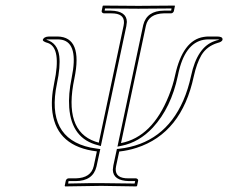

<svg xmlns="http://www.w3.org/2000/svg" viewBox="-20 -666 817 688"><path d="M727.5 -535.2H756.8Q777.3 -535.2 777.3 -525.9Q777.3 -523.9 777.3 -522.9Q774.4 -515.6 759.8 -512.2Q721.2 -500.5 701.7 -468.3Q684.6 -439 674.3 -392.1Q630.9 -188.5 469.2 -136.2Q439 -126.5 407.2 -123L396 -70.8Q387.7 -31.2 429.7 -27.3Q436 -26.9 441.9 -26.9H467.8Q475.1 -24.9 475.1 -19L471.2 0L468.8 2Q467.8 2 342.8 0L213.4 2L211.9 0L215.8 -19Q218.8 -26.4 225.6 -26.9H251.5Q306.2 -28.3 315.9 -70.8L327.1 -123.5Q185.1 -140.6 168 -262.2Q161.6 -309.1 174.3 -369.1Q200.7 -493.7 152.3 -511.7Q148.9 -513.2 144.5 -514.2Q133.3 -518.6 133.3 -522.9Q137.2 -534.7 155.8 -535.2H186.5Q277.3 -533.2 246.6 -384.8Q207 -198.2 321.3 -158.7Q328.1 -156.2 334 -154.8L422.9 -574.2Q431.2 -613.8 389.6 -617.7Q383.3 -618.2 377.4 -618.2H351.6Q344.2 -620.1 344.2 -626L348.1 -645L350.1 -646Q351.1 -646 476.1 -645L605.5 -646L606.9 -645L603 -626Q600.1 -618.7 593.3 -618.2H567.4Q512.7 -616.7 502.9 -574.2L413.6 -153.3Q525.9 -175.3 585 -323.2Q600.1 -360.8 607.4 -396Q634.8 -522 710 -533.7Q718.8 -535.2 727.5 -535.2ZM727.5 -524.9Q653.8 -524.9 625 -426.3Q620.6 -411.1 617.2 -394Q593.3 -280.3 527.8 -209Q478.5 -156.2 415.5 -143.6L400.9 -140.6L493.2 -576.2Q505.9 -627.4 567.4 -627.9Q571.8 -627.9 580.6 -627.9Q589.4 -627.9 593.3 -627.9L594.7 -635.7Q507.8 -634.8 476.1 -634.8Q440.4 -634.8 356.4 -635.7L355 -627.9H377.4Q434.1 -626.5 434.6 -587.4Q434.1 -580.1 432.6 -571.8L341.3 -142.6L331.5 -145.5Q236.3 -168.9 228 -280.8Q224.6 -328.1 236.8 -387.2Q262.2 -510.7 202.1 -523.4Q194.3 -524.9 186.5 -524.9H155.8Q148.4 -524.9 145.5 -523.9L147 -523.4Q186.5 -511.7 192.4 -464.8Q196.8 -426.8 184.1 -366.7Q143.6 -171.9 304.2 -137.2Q316.4 -134.8 328.6 -133.3L339.4 -131.8L325.7 -68.8Q313 -17.6 251.5 -17.1Q247.1 -17.1 238.8 -17.1Q230 -17.1 225.6 -17.1L224.1 -8.3Q311.5 -10.3 342.8 -9.8Q378.4 -9.8 462.4 -8.3L464.4 -17.1H441.9Q385.3 -18.6 384.3 -57.6Q384.8 -64.9 386.2 -73.2L398.9 -132.3L406.2 -132.8Q568.8 -150.9 636.7 -305.7Q654.3 -346.2 664.6 -394Q686.5 -498 749.5 -519Q753.4 -520.5 756.8 -521.5H757.3Q763.7 -522.9 766.1 -524.4Q762.2 -524.9 756.8 -524.9Z"/></svg>

Font: Linux Biolinum Outline O
Style: Italic
Weight: 400
Italic angle: -12°
Designer: Philipp H. Poll
Foundry: Philipp H. Poll
Version: Version 0.6.2